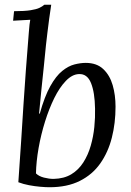

<svg xmlns="http://www.w3.org/2000/svg" viewBox="-20 -775 551 806"><path d="M195 -755Q191 -727 186.5 -696.5Q182 -666 179 -637.5Q176 -609 173 -586Q169 -542 164 -496Q159 -450 154 -400.5Q149 -351 144 -298H147Q167 -370 191 -413Q215 -456 241 -477Q267 -498 292.5 -504.5Q318 -511 340 -511Q386 -511 413.5 -485Q441 -459 453 -417.5Q465 -376 465 -327Q465 -258 449.5 -197Q434 -136 401 -89Q368 -42 315 -15.5Q262 11 188 11Q172 11 149 9Q126 7 102 2.5Q78 -2 57 -10Q64 -108 69 -186Q74 -264 78.5 -335Q83 -406 88.5 -479Q94 -552 101 -639Q103 -665 104 -672Q105 -679 107 -692Q89 -691 71 -690Q53 -689 35 -688L39 -728Q83 -728 108 -732Q133 -736 145.5 -742Q158 -748 166 -755ZM311 -464Q283 -463 256.5 -435.5Q230 -408 208 -363.5Q186 -319 169 -264.5Q152 -210 142 -153.5Q132 -97 131 -47Q143 -35 164.5 -29.5Q186 -24 205 -24Q249 -25 279.5 -43.5Q310 -62 330 -93.5Q350 -125 361 -163.5Q372 -202 376 -242Q380 -282 379 -319Q378 -387 362 -426.5Q346 -466 311 -464Z"/></svg>

Font: Lora
Style: Italic
Weight: 400
Italic angle: -3°
Designer: Olga Karpushina, Alexei Vanyashin (Cyrillic)
Foundry: Cyreal
Version: Version 3.008